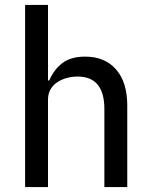

<svg xmlns="http://www.w3.org/2000/svg" viewBox="-20 -760 613 780"><path d="M82 -740H175V-433H180Q198 -476 232.5 -503Q267 -530 326 -530Q406 -530 451.5 -478Q497 -426 497 -331V0H404V-317Q404 -449 295 -449Q272 -449 250.5 -443Q229 -437 212 -425.5Q195 -414 185 -396.5Q175 -379 175 -355V0H82Z"/></svg>

Font: IBM Plex Sans Thai Text
Style: Regular
Weight: 450
Designer: Mike Abbink, Paul van der Laan, Pieter van Rosmalen, Ben Mitchell, Mark Frömberg
Foundry: Bold Monday
Version: Version 1.1